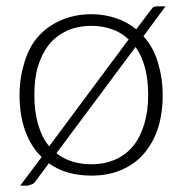

<svg xmlns="http://www.w3.org/2000/svg" viewBox="-20 -551 580 609"><path d="M435 -436 505 -531H480C474 -531 469 -530 466 -528C463 -526 460 -521 456 -516L412 -458C394 -473 373 -485 349 -493C325 -501 299 -506 270 -506C234 -506 202 -499 174 -487C146 -475 122 -458 102 -436C82 -414 68 -387 58 -355C48 -323 42 -288 42 -249C42 -207 48 -169 60 -136C72 -103 89 -75 112 -53L44 38H63C69 38 74 36 80 34C86 32 90 28 94 22L135 -33C171 -7 216 6 270 6C306 6 337 0 365 -12C393 -24 417 -41 436 -63C455 -85 471 -113 481 -144C491 -175 496 -210 496 -249C496 -288 490 -324 480 -356C470 -388 455 -414 435 -436ZM89 -249C89 -282 92 -312 100 -339C108 -366 120 -390 135 -409C150 -428 169 -442 191 -453C213 -463 240 -469 270 -469C295 -469 316 -465 336 -458C356 -451 373 -440 388 -426L136 -87C120 -106 109 -129 101 -156C93 -183 89 -214 89 -249ZM270 -30C225 -30 188 -42 159 -65L410 -402C437 -364 450 -313 450 -249C450 -216 446 -186 438 -159C430 -132 419 -109 404 -90C389 -71 370 -56 348 -46C326 -36 300 -30 270 -30Z"/></svg>

Font: SVN-Aleo
Style: Light
Weight: 300
Designer: Alessio Laiso
Version: Version 1.2.2